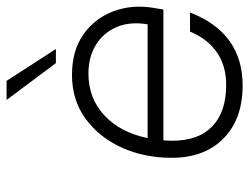

<svg xmlns="http://www.w3.org/2000/svg" viewBox="-107 -642 758 584"><g transform="rotate(-90 272.0 -350.0)"><path d="M260 -709H318L415 -559H372ZM84 -207Q84 -290 115 -358.5Q146 -427 202.5 -468.5Q259 -510 336 -510Q410 -510 459 -475.5Q508 -441 529.5 -384.5Q551 -328 540 -262L535 -232H137Q136 -218 136 -204Q136 -125 180 -83Q224 -41 306 -41Q364 -41 405 -69.5Q446 -98 468 -151H526Q464 9 304 9Q202 9 143 -49Q84 -107 84 -207ZM340 -460Q265 -460 213 -411.5Q161 -363 144 -280H490Q499 -333 482 -373.5Q465 -414 428 -437Q391 -460 340 -460Z"/></g></svg>

Font: Overused Grotesk Light
Style: Italic
Weight: 300
Italic angle: -10°
Version: Version 0.003